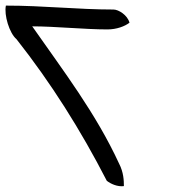

<svg xmlns="http://www.w3.org/2000/svg" viewBox="-95 -622 624 685"><path d="M367 -541C350 -528 321 -517 288 -517C208 -517 101 -528 20 -528C131 -369 247 -218 330 -38C346 -7 347 22 347 42C324 45 300 34 286 23C193 -158 87 -326 -36 -482C-62 -504 -81 -569 -74 -602C61 -602 182 -588 310 -588C328 -588 360 -568 367 -541Z"/></svg>

Font: Snowfall
Style: RevObl
Weight: 400
Designer: Jasper
Foundry: Cannot Into Space Fonts
Version: Version 0.9